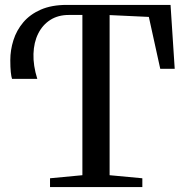

<svg xmlns="http://www.w3.org/2000/svg" viewBox="-20 -763 754 783"><path d="M184 0V-36L316 -48.5V-702H260.5Q217 -702 185.2 -681.8Q153.5 -661.5 135.8 -626Q118 -590.5 116.5 -543.2Q115 -496 132 -441.5H29Q26 -450 24 -469Q22 -488 22 -517.5Q22 -559 34.8 -599.2Q47.5 -639.5 75 -672Q102.5 -704.5 146.5 -723.8Q190.5 -743 252.5 -743H675.5L692.5 -482.5H633.5L587 -694L427 -701.5V-48.5L560.5 -36V0Z"/></svg>

Font: Merriweather 72pt
Style: Regular
Weight: 400
Version: Version 2.100